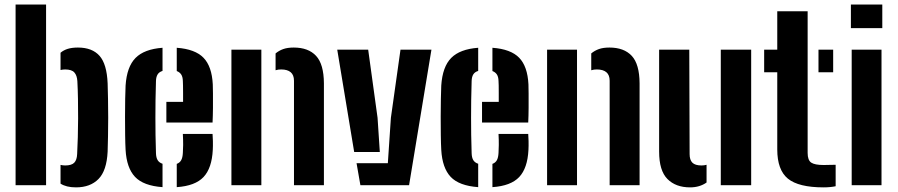

<svg xmlns="http://www.w3.org/2000/svg" viewBox="-20 -820 3974 850"><path d="M49 0V-800H184V0ZM248 -7V-90Q252.5 -89 258 -88.2Q263.5 -87.5 268.5 -87.5Q297 -87.5 308.8 -99.8Q320.5 -112 321.5 -138Q323.5 -172 324.5 -212.5Q325.5 -253 325.8 -296Q326 -339 325.2 -381Q324.5 -423 322.5 -460.5Q321 -486 309.2 -499.2Q297.5 -512.5 268.5 -512.5Q258 -512.5 248 -510V-586.5Q261.5 -598 280.2 -603.8Q299 -609.5 325 -609.5Q388 -609.5 420.5 -573Q453 -536.5 456.5 -451Q457.5 -422.5 458.2 -382.5Q459 -342.5 459 -299.2Q459 -256 458.2 -216.8Q457.5 -177.5 456.5 -149Q452.5 -64.5 416 -27.5Q379.5 9.5 316.5 9.5Q294 9.5 277.2 5.2Q260.5 1 248 -7Z M536 -156.5Q534.5 -183.5 534 -222.2Q533.5 -261 533.5 -303.2Q533.5 -345.5 534.2 -382.5Q535 -419.5 536 -441.5Q541.5 -524.5 580 -563.5Q618.5 -602.5 699.5 -608.5V-506Q684.5 -501.5 677.8 -490.5Q671 -479.5 670.5 -461.5Q669 -415.5 668.5 -375.8Q668 -336 668 -298.8Q668 -261.5 668.5 -223.2Q669 -185 670.5 -142Q671 -122.5 677.8 -111.2Q684.5 -100 699.5 -95V8.5Q615 2.5 577.8 -37Q540.5 -76.5 536 -156.5ZM762.5 8.5V-94.5Q776 -99.5 782.2 -111Q788.5 -122.5 789.5 -143Q790.5 -158 790.8 -178.2Q791 -198.5 789.5 -227H921Q922 -218.5 922.5 -195.8Q923 -173 922 -156.5Q918 -75.5 881 -36.2Q844 3 762.5 8.5ZM716.5 -277.5V-369H790.5Q790.5 -389 790.5 -408Q790.5 -427 790.2 -441.2Q790 -455.5 789.5 -461.5Q789 -480 782.2 -490.2Q775.5 -500.5 762.5 -505.5V-608.5Q844 -602.5 881 -564.2Q918 -526 922 -446.5Q922.5 -435 922.8 -406.2Q923 -377.5 922.8 -342.5Q922.5 -307.5 921 -277.5Z M1004.5 0V-600H1137V0ZM1281.5 0V-462.5Q1281.5 -488 1267 -500.2Q1252.5 -512.5 1225 -512.5Q1218.5 -512.5 1212.2 -511.8Q1206 -511 1200 -509V-583.5Q1215 -596 1234 -602.8Q1253 -609.5 1280.5 -609.5Q1345 -609.5 1379.2 -572.8Q1413.5 -536 1414 -451V0Z M1473 -600H1610L1651.5 -298.5L1661.5 -147H1548ZM1558.5 -97.5H1697L1710.5 -298.5L1753 -600H1890L1791 0H1575.5Z M1933.5 -156.5Q1932 -183.5 1931.5 -222.2Q1931 -261 1931 -303.2Q1931 -345.5 1931.8 -382.5Q1932.5 -419.5 1933.5 -441.5Q1939 -524.5 1977.5 -563.5Q2016 -602.5 2097 -608.5V-506Q2082 -501.5 2075.2 -490.5Q2068.5 -479.5 2068 -461.5Q2066.5 -415.5 2066 -375.8Q2065.5 -336 2065.5 -298.8Q2065.5 -261.5 2066 -223.2Q2066.5 -185 2068 -142Q2068.5 -122.5 2075.2 -111.2Q2082 -100 2097 -95V8.5Q2012.5 2.5 1975.2 -37Q1938 -76.5 1933.5 -156.5ZM2160 8.5V-94.5Q2173.5 -99.5 2179.8 -111Q2186 -122.5 2187 -143Q2188 -158 2188.2 -178.2Q2188.5 -198.5 2187 -227H2318.5Q2319.5 -218.5 2320 -195.8Q2320.5 -173 2319.5 -156.5Q2315.5 -75.5 2278.5 -36.2Q2241.5 3 2160 8.5ZM2114 -277.5V-369H2188Q2188 -389 2188 -408Q2188 -427 2187.8 -441.2Q2187.5 -455.5 2187 -461.5Q2186.5 -480 2179.8 -490.2Q2173 -500.5 2160 -505.5V-608.5Q2241.5 -602.5 2278.5 -564.2Q2315.5 -526 2319.5 -446.5Q2320 -435 2320.2 -406.2Q2320.5 -377.5 2320.2 -342.5Q2320 -307.5 2318.5 -277.5Z M2402 0V-600H2534.5V0ZM2679 0V-462.5Q2679 -488 2664.5 -500.2Q2650 -512.5 2622.5 -512.5Q2616 -512.5 2609.8 -511.8Q2603.5 -511 2597.5 -509V-583.5Q2612.5 -596 2631.5 -602.8Q2650.5 -609.5 2678 -609.5Q2742.5 -609.5 2776.8 -572.8Q2811 -536 2811.5 -451V0Z M2898 -149V-600H3031.5L3033 -138Q3033 -112 3045.2 -99.8Q3057.5 -87.5 3085.5 -87.5Q3097.5 -87.5 3108 -90.5V-12Q3077.5 9.5 3035 9.5Q2971.5 9.5 2934.8 -27.5Q2898 -64.5 2898 -149ZM3171 0V-600H3305.5V0Z M3363 -500V-600H3421V-770H3555.5V-143Q3555.5 -111 3571.2 -100.2Q3587 -89.5 3626.5 -89.5Q3640 -89.5 3652.2 -90Q3664.5 -90.5 3679.5 -90.5V4.5Q3667.5 7 3654.5 8.2Q3641.5 9.5 3626 9.5Q3515.5 9.5 3468.2 -29Q3421 -67.5 3421 -158.5V-500ZM3603.5 -500V-600H3668.5V-500Z M3747 -695.5V-800H3886V-695.5ZM3750.5 0V-600H3882.5V0Z"/></svg>

Font: Big Shoulders Stencil Text Thin ExtraBold
Style: Regular
Weight: 800
Version: Version 2.001